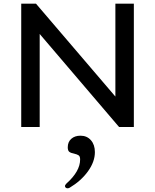

<svg xmlns="http://www.w3.org/2000/svg" viewBox="-20 -688 840 1040"><path d="M705 -668V0H625L195 -504V0H95V-668H175L605 -165V-668ZM494 136Q494 188 456.5 240Q419 292 357 329Q351 332 346 332Q340 332 336 328.5Q332 325 332 320Q332 314 340 306Q414 240 414 176Q414 159 406 153.5Q398 148 381 144Q364 141 355.5 134.5Q347 128 347 110Q347 81 366 64Q385 47 416 47Q451 47 472.5 71.5Q494 96 494 136Z"/></svg>

Font: Madhuban
Style: Regular
Weight: 400
Designer: jaikishan Patel
Foundry: MagicType
Version: Version 1.000